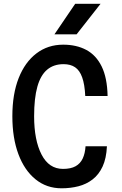

<svg xmlns="http://www.w3.org/2000/svg" viewBox="-20 -976 640 1010"><path d="M304 14.5Q225 14.5 166.8 -32.8Q108.5 -80 76.8 -165Q45 -250 45 -364.5Q45 -481 78.2 -565.2Q111.5 -649.5 171.8 -695.2Q232 -741 312.5 -741Q382 -741 433.8 -713.5Q485.5 -686 514.8 -626.5Q544 -567 546 -471H428.5Q425.5 -532.5 412.2 -569.2Q399 -606 375 -622.2Q351 -638.5 314.5 -638.5Q262.5 -638.5 228 -609.5Q193.5 -580.5 176.5 -520Q159.5 -459.5 159.5 -364.5Q159.5 -239 198.5 -163.2Q237.5 -87.5 311.5 -87.5Q352.5 -87.5 377.5 -101.5Q402.5 -115.5 415 -142Q427.5 -168.5 430 -206.5H542.5Q539.5 -143 519.8 -100.2Q500 -57.5 467.2 -32.2Q434.5 -7 392.8 3.8Q351 14.5 304 14.5ZM383 -795.5H266.5L375.5 -956H509Z"/></svg>

Font: Spline Sans Mono Medium
Style: Regular
Weight: 500
Monospace: yes
Version: Version 1.004